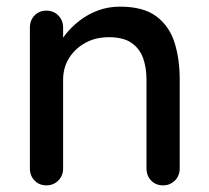

<svg xmlns="http://www.w3.org/2000/svg" viewBox="-20 -558 630 578"><path d="M341 -538Q412 -538 451 -508.5Q490 -479 505.5 -429.5Q521 -380 521 -319V-51Q521 -29 506.5 -14.5Q492 0 471 0Q449 0 435 -14.5Q421 -29 421 -51V-318Q421 -354 411 -382.5Q401 -411 376.5 -428.5Q352 -446 308 -446Q267 -446 236 -428.5Q205 -411 187.5 -382.5Q170 -354 170 -318V-51Q170 -29 155.5 -14.5Q141 0 120 0Q98 0 84 -14.5Q70 -29 70 -51V-475Q70 -497 84 -511.5Q98 -526 120 -526Q141 -526 155.5 -511.5Q170 -497 170 -475V-419L152 -409Q159 -431 176.5 -453.5Q194 -476 219 -495.5Q244 -515 275 -526.5Q306 -538 341 -538Z"/></svg>

Font: Quicksand Light SemiBold
Style: Regular
Weight: 600
Version: Version 3.004